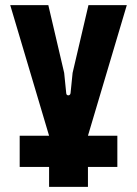

<svg xmlns="http://www.w3.org/2000/svg" viewBox="-20 -531 535 751"><path d="M57 122H172V200H324V122H439V0H324L476 -511H326L264 -246L256 -167C255 -155 239 -155 239 -167L231 -246L169 -511H20L172 0H57Z"/></svg>

Font: Finlandica
Style: Bold
Weight: 700
Designer: Niklas Ekholm, Juho Hiilivirta, Jaakko Suomalainen
Foundry: Helsinki Type Studio
Version: Version 2.000;Glyphs 3.2 (3202)